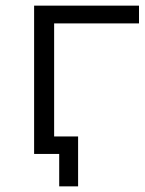

<svg xmlns="http://www.w3.org/2000/svg" viewBox="-20 -546 515 681"><path d="M257 -62V115H190V0H101V-526H473V-463H172V-62Z"/></svg>

Font: CMG Sans
Style: Regular
Weight: 400
Designer: Julieta Ulanovsky
Foundry: Julieta Ulanovsky
Version: Version 7.200